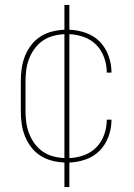

<svg xmlns="http://www.w3.org/2000/svg" viewBox="-20 -648 540 775"><path d="M240 107V8Q215 7 189.5 0.5Q164 -6 142.5 -20Q121 -34 105.5 -54.5Q90 -75 80.5 -99Q71 -123 67.5 -148.5Q64 -174 64 -200V-320Q64 -346 67.5 -371.5Q71 -397 80.5 -421Q90 -445 105.5 -465.5Q121 -486 142.5 -500Q164 -514 189.5 -520.5Q215 -527 240 -528V-628H260V-528Q293 -527 326 -515.5Q359 -504 382.5 -480Q406 -456 418 -423Q430 -390 430 -356V-355H411V-356Q411 -386 400.5 -415.5Q390 -445 369 -466.5Q348 -488 319 -498.5Q290 -509 260 -510V-10Q290 -11 319 -21.5Q348 -32 369 -53.5Q390 -75 400.5 -104.5Q411 -134 411 -164V-165H430V-164Q430 -130 418 -97Q406 -64 382.5 -40Q359 -16 326 -4.5Q293 7 260 8V107ZM240 -10V-510Q217 -509 194.5 -503Q172 -497 153 -484Q134 -471 120 -452Q106 -433 97.5 -411Q89 -389 86 -366Q83 -343 83 -320V-200Q83 -177 86 -154Q89 -131 97.5 -109Q106 -87 120 -68Q134 -49 153 -36Q172 -23 194.5 -17Q217 -11 240 -10Z"/></svg>

Font: Iosevka Thin
Style: Regular
Weight: 100
Monospace: yes
Designer: Belleve Invis
Foundry: Belleve Invis
Version: Version 32.5.0; ttfautohint (v1.8.4)